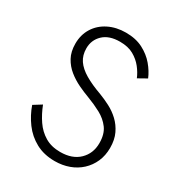

<svg xmlns="http://www.w3.org/2000/svg" viewBox="-172 -819 867 938"><g transform="rotate(30 262.0 -350.0)"><path d="M89 -202 44 -174Q61 -125 92 -83Q123 -41 169 -16Q215 9 276 9Q319 9 356 -4.5Q393 -18 420.5 -43.5Q448 -69 463.5 -104Q479 -139 479 -182Q479 -228 463 -261.5Q447 -295 421.5 -319Q396 -343 365 -359Q334 -375 305 -386Q249 -406 211 -428.5Q173 -451 154 -479Q135 -507 135 -546Q135 -593 168 -624.5Q201 -656 262 -656Q308 -656 339 -638.5Q370 -621 390.5 -595Q411 -569 422 -542L470 -569Q456 -603 429 -635Q402 -667 361.5 -688Q321 -709 265 -709Q211 -709 168 -687.5Q125 -666 101 -627.5Q77 -589 77 -539Q77 -494 94.5 -462Q112 -430 140 -407.5Q168 -385 200.5 -369.5Q233 -354 263 -343Q303 -328 339.5 -308.5Q376 -289 399 -258Q422 -227 422 -176Q422 -118 383.5 -80.5Q345 -43 277 -43Q227 -43 191 -64.5Q155 -86 130.5 -122Q106 -158 89 -202Z"/></g></svg>

Font: Jost Light
Style: Regular
Weight: 300
Version: Version 3.710